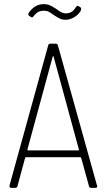

<svg xmlns="http://www.w3.org/2000/svg" viewBox="-20 -912 517 932"><path d="M412 -8 374 -146Q373 -149 369 -149H107Q103 -149 102 -146L65 -9Q63 0 54 0H35Q30 0 27.5 -3Q25 -6 26 -11L214 -692Q216 -700 225 -700H250Q259 -700 261 -692L451 -11L452 -8Q452 0 442 0H423Q414 0 412 -8ZM117 -182H359Q361 -182 362.5 -183.5Q364 -185 363 -186L240 -638Q239 -640 238 -640Q237 -640 236 -638L113 -186Q112 -185 113.5 -183.5Q115 -182 117 -182ZM241 -839Q226 -850 216.5 -855Q207 -860 194 -860Q178 -860 166.5 -854.5Q155 -849 143 -833Q137 -824 129 -830L122 -835Q114 -841 119 -849Q148 -892 193 -892Q209 -892 221.5 -886.5Q234 -881 251 -870Q254 -868 264 -861Q274 -854 282.5 -850.5Q291 -847 299 -847Q314 -847 326 -853.5Q338 -860 349 -878Q355 -886 361 -882L365 -880L370 -877Q374 -874 374 -869Q374 -864 371 -858Q357 -837 337 -826.5Q317 -816 298 -816Q282 -816 270 -822Q258 -828 241 -839Z"/></svg>

Font: Barlow Semi Condensed ExLight
Style: Regular
Weight: 275
Width: 4
Designer: Jeremy Tribby
Foundry: Tribby Type
Version: Version 1.408